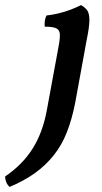

<svg xmlns="http://www.w3.org/2000/svg" viewBox="-136 -487 401 756"><path d="M-98 249Q-115 234 -116 208Q-47 161 -7.5 98Q32 35 48 -51L95 -306Q101 -338 99.5 -354Q98 -370 84.5 -376Q71 -382 40 -382Q39 -393 40.5 -404.5Q42 -416 47 -426Q67 -428 93 -434Q119 -440 143.5 -449.5Q168 -459 183 -467Q199 -458 207.5 -446Q216 -434 216 -407.5Q216 -381 205 -328L160 -82Q147 -16 127 34.5Q107 85 75.5 124.5Q44 164 1.5 194.5Q-41 225 -98 249Z"/></svg>

Font: Vollkorn Medium
Style: Italic
Weight: 500
Italic angle: -11°
Designer: Friedrich Althausen
Foundry: Friedrich Althausen
Version: Version 5.000